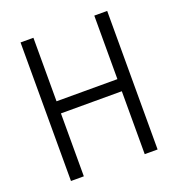

<svg xmlns="http://www.w3.org/2000/svg" viewBox="-126 -798 839 903"><g transform="rotate(-20 293.0 -346.5)"><path d="M445.3 0V-314.9H140.6V0H76.2V-693.4H140.6V-375.5H445.3V-693.4H509.8V0Z"/></g></svg>

Font: CaskaydiaMono NF Light
Style: Regular
Weight: 300
Designer: Aaron Bell
Foundry: Saja Typeworks
Version: Version 2111.001; ttfautohint (v1.8.4);Nerd Fonts 3.1.1